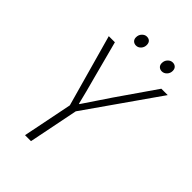

<svg xmlns="http://www.w3.org/2000/svg" viewBox="-235 -887 979 979"><g transform="rotate(45 255.0 -397.5)"><path d="M140 0 194 -269 85 -659H129L184 -451Q194 -415 203 -380Q212 -345 221 -308H224Q248 -343 272 -379.5Q296 -416 320 -451L464 -659H510L237 -269L183 0ZM217 -723Q204 -723 195.5 -731Q187 -739 187 -753Q187 -771 198.5 -783Q210 -795 224 -795Q238 -795 246 -787Q254 -779 254 -764Q254 -747 243 -735Q232 -723 217 -723ZM403 -723Q390 -723 381.5 -731Q373 -739 373 -753Q373 -771 384.5 -783Q396 -795 411 -795Q424 -795 432.5 -787Q441 -779 441 -764Q441 -747 429.5 -735Q418 -723 403 -723Z"/></g></svg>

Font: Source Sans 3 Light
Style: Italic
Weight: 300
Italic angle: -11°
Designer: Paul D. Hunt
Foundry: Adobe
Version: Version 3.046;hotconv 1.0.118;makeotfexe 2.5.65603